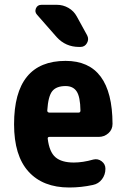

<svg xmlns="http://www.w3.org/2000/svg" viewBox="-20 -790 540 819"><path d="M314.5 -309.6Q323.2 -309.6 323.2 -318.4Q322.3 -377 307.1 -399.9Q292 -422.9 259.8 -422.9Q220.7 -422.9 203.1 -401.4Q185.5 -379.9 181.6 -318.4Q181.6 -310.5 190.4 -309.6ZM259.8 -530.3Q459 -530.3 460 -261.7Q460 -237.3 442.4 -221.7Q424.8 -206.1 401.4 -206.1H191.4Q182.6 -206.1 183.6 -198.2Q190.4 -141.6 216.8 -119.1Q243.2 -96.7 294.9 -96.7Q333 -96.7 377.9 -109.4Q397.5 -114.3 413.6 -102.1Q429.7 -89.8 429.7 -70.3Q429.7 -44.9 415 -25.4Q400.4 -5.9 376 -1Q326.2 9.8 275.4 9.8Q163.1 9.8 101.6 -58.1Q40 -126 40 -259.8Q40 -530.3 259.8 -530.3ZM222.7 -769.5Q249 -769.5 272 -756.3Q294.9 -743.2 307.6 -719.7L351.6 -639.6Q360.4 -623 351.1 -606.4Q341.8 -589.8 323.2 -589.8H317.4Q259.8 -589.8 221.7 -631.8L137.7 -727.5Q127 -739.3 133.3 -754.4Q139.6 -769.5 157.2 -769.5Z"/></svg>

Font: Rounded Mgen+ 2m bold
Style: Bold
Weight: 700
Designer: [Source Han Sans]
Ryoko NISHIZUKA  (kana & ideographs); Paul D. Hunt (Latin, Greek & Cyrillic); Wenlong ZHANG  (bopomofo
Version: Version 1.059.20150602